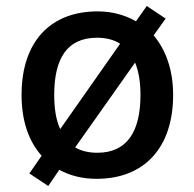

<svg xmlns="http://www.w3.org/2000/svg" viewBox="-20 -653 649 641"><path d="M558 -336C558 -421 533 -487 493 -535L533 -591L470 -633L434 -582C397 -603 354 -615 306 -615C149 -615 52 -515 52 -336C52 -249 76 -181 119 -133L78 -74L141 -32L178 -86C215 -66 256 -56 303 -56C459 -56 558 -157 558 -336ZM161 -336C161 -458 204 -527 304 -527C335 -527 361 -520 381 -507L181 -222C167 -252 161 -291 161 -336ZM449 -336C449 -215 405 -143 305 -143C276 -143 251 -149 231 -161L431 -444C443 -415 449 -379 449 -336Z"/></svg>

Font: Noto Sans Malayalam UI Medium
Style: Regular
Weight: 500
Designer: Jelle Bosma - Monotype Design Team
Foundry: Monotype Imaging Inc.
Version: Version 2.104